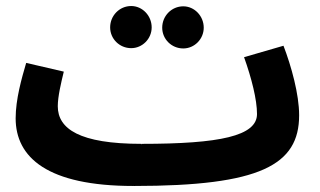

<svg xmlns="http://www.w3.org/2000/svg" viewBox="-20 -597 1064 638"><path d="M416 -437C453 -437 484 -468 484 -506C484 -545 453 -577 416 -577C377 -577 346 -545 346 -506C346 -468 377 -437 416 -437ZM589 -436C626 -436 657 -467 657 -505C657 -544 626 -576 589 -576C550 -576 519 -544 519 -505C519 -467 550 -436 589 -436ZM424 21 425 20V21C846 21 974 -49 974 -214C974 -284 948 -377 922 -445L791 -407C816 -337 834 -266 834 -218C834 -145 710 -119 451 -119L450 -116V-119C244 -119 172 -169 172 -244C172 -276 183 -322 192 -359L67 -388C52 -337 32 -267 32 -204C32 -74 137 21 424 21Z"/></svg>

Font: Noto Sans Arabic UI
Style: Bold
Weight: 700
Designer: Monotype Design Team, Nadine Chahine and Nizar Qandah
Foundry: Monotype Imaging Inc.
Version: Version 2.010